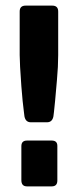

<svg xmlns="http://www.w3.org/2000/svg" viewBox="-20 -663 278 683"><path d="M50 -467V-622Q50 -643 71 -643H166Q187 -643 187 -622V-467Q187 -427 182.5 -377.5Q178 -328 176 -304Q174 -280 172 -265Q170 -250 170 -249Q166 -228 147 -228H90Q71 -228 67 -249Q67 -250 65 -265Q63 -280 60.5 -304Q58 -328 56 -356Q50 -438 50 -467ZM184 -144V-21Q184 0 164 0H76Q56 0 56 -22V-143Q56 -163 76 -163H164Q184 -163 184 -144Z"/></svg>

Font: Rajdhani
Style: Bold
Weight: 700
Designer: Satya Rajpurohit, Jyotish Sonowal
Foundry: Indian Type Foundry
Version: Version 1.201 February 1, 2022